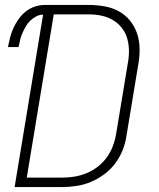

<svg xmlns="http://www.w3.org/2000/svg" viewBox="-20 -755 640 775"><path d="M39 0 154 -696Q140 -696 126.5 -689Q113 -682 102 -671.5Q91 -661 83.5 -647.5Q76 -634 70 -620.5Q64 -607 61 -593Q58 -579 55 -565H12Q16 -585 21 -604.5Q26 -624 34.5 -642.5Q43 -661 55.5 -678.5Q68 -696 84.5 -709Q101 -722 121 -728.5Q141 -735 160 -735H338Q370 -735 401.5 -729.5Q433 -724 459.5 -709.5Q486 -695 505 -671.5Q524 -648 533.5 -619Q543 -590 543.5 -558Q544 -526 538 -494L491 -210Q487 -180 476 -151.5Q465 -123 446.5 -97.5Q428 -72 402 -52.5Q376 -33 347.5 -21Q319 -9 289.5 -4.5Q260 0 231 0ZM88 -38H230Q255 -38 280 -42Q305 -46 329.5 -56Q354 -66 375 -82.5Q396 -99 411.5 -120.5Q427 -142 436 -166.5Q445 -191 449 -216L496 -500Q501 -526 500.5 -552Q500 -578 493 -601.5Q486 -625 470.5 -644Q455 -663 434 -675Q413 -687 388.5 -692Q364 -697 338 -697H197Z"/></svg>

Font: Iosevka Aile Extralight
Style: Italic
Weight: 200
Italic angle: -9°
Designer: Belleve Invis
Foundry: Belleve Invis
Version: Version 31.1.0; ttfautohint (v1.8.4)